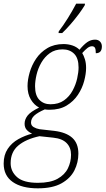

<svg xmlns="http://www.w3.org/2000/svg" viewBox="-62 -786 575 1046"><path d="M144 240Q57 240 7.5 205.5Q-42 171 -42 105Q-42 58 -20 25Q2 -8 38 -28Q74 -48 113 -58Q96 -65 84 -78Q72 -91 72 -112Q72 -135 88 -156Q104 -177 151 -200Q124 -214 106 -244Q88 -274 88 -317Q88 -351 99.5 -391Q111 -431 134.5 -466Q158 -501 195.5 -523.5Q233 -546 284 -546Q309 -546 332 -538.5Q355 -531 371 -515Q394 -543 413.5 -556.5Q433 -570 456 -570Q473 -570 483 -559.5Q493 -549 493 -533Q493 -496 460 -496Q460 -518 455 -526Q450 -534 439 -534Q427 -534 414.5 -524.5Q402 -515 386 -497Q394 -484 400.5 -463.5Q407 -443 407 -416Q407 -384 396.5 -344.5Q386 -305 362.5 -269.5Q339 -234 301 -211Q263 -188 207 -188Q193 -188 182 -190Q143 -173 125 -156.5Q107 -140 107 -118Q107 -102 121.5 -93.5Q136 -85 154 -82L234 -73Q299 -65 332 -35Q365 -5 365 51Q365 99 343.5 142Q322 185 273.5 212.5Q225 240 144 240ZM213 -218Q257 -218 286.5 -239Q316 -260 333.5 -292.5Q351 -325 358.5 -359Q366 -393 366 -418Q366 -469 342 -493Q318 -517 279 -517Q238 -517 209.5 -496.5Q181 -476 163 -444.5Q145 -413 137 -378.5Q129 -344 129 -316Q129 -266 152.5 -242Q176 -218 213 -218ZM144 210Q212 210 251.5 188Q291 166 308 131Q325 96 325 57Q325 18 301 -6.5Q277 -31 228 -36L153 -44Q79 -28 37.5 7Q-4 42 -4 103Q-4 148 31 179Q66 210 144 210ZM257 -606 258 -615Q282 -646 307 -686Q332 -726 353 -766H401L400 -758Q387 -736 366.5 -708.5Q346 -681 322.5 -654Q299 -627 277 -606Z"/></svg>

Font: Noto Serif SemiCondensed ExtraLight
Style: Italic
Weight: 200
Width: 4
Italic angle: -12°
Designer: Monotype Design Team
Foundry: Monotype Imaging Inc.
Version: Version 2.013